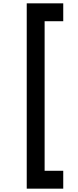

<svg xmlns="http://www.w3.org/2000/svg" viewBox="-20 -917 464 1149"><path d="M140 212V-897H358.5V-790H247V105H358.5V212Z"/></svg>

Font: Manrope
Style: Regular
Weight: 400
Designer: Mikhail Sharanda
Foundry: Mikhail Sharanda
Version: Version 4.503